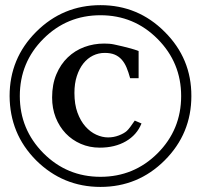

<svg xmlns="http://www.w3.org/2000/svg" viewBox="-20 -715 787 752"><path d="M373.5 17.1Q226.6 17.1 121.6 -86.9Q69.3 -139.6 43.7 -202.4Q18.1 -265.1 17.6 -338.9Q17.6 -486.3 121.6 -590.3Q226.1 -694.8 373.5 -694.8Q521 -694.8 625 -590.3Q730 -485.8 729.5 -338.9Q729.5 -191.4 625 -86.9Q521 17.1 373.5 17.1ZM373.5 -22.5Q504.9 -22.5 597.2 -114.7Q689.5 -207 689.5 -338.9Q689.5 -469.7 597.2 -562.5Q504.9 -655.3 373.5 -655.3Q242.2 -655.3 149.9 -563Q57.6 -470.7 57.6 -338.9Q57.6 -208.5 149.9 -115.2Q242.2 -22.5 373.5 -22.5ZM507.8 -242.7 534.2 -231.4Q516.1 -186.5 473.1 -161.6Q430.2 -136.7 370.6 -136.7Q330.6 -136.7 296.4 -151.6Q262.2 -166.5 237.3 -192.6Q212.4 -218.8 198.2 -254.6Q184.1 -290.5 184.1 -333Q184.1 -384.3 200.7 -423.8Q217.3 -463.4 245.4 -490.2Q273.4 -517.1 310.3 -530.8Q347.2 -544.4 387.7 -544.4Q397.5 -544.4 407.2 -543.7Q417 -543 426.3 -541Q426.3 -541 436.3 -538.8Q446.3 -536.6 460.9 -533.2Q475.6 -529.8 492.4 -525.1Q509.3 -520.5 522.9 -515.1V-408.7H489.7Q483.4 -432.1 475.6 -450.7Q467.8 -469.2 456.3 -481.9Q444.8 -494.6 429 -501.2Q413.1 -507.8 390.1 -507.8Q365.7 -507.8 344.2 -497.3Q322.8 -486.8 306.6 -466.6Q290.5 -446.3 281 -417.2Q271.5 -388.2 271.5 -351.1Q271.5 -306.6 283.4 -273.9Q295.4 -241.2 314.5 -219.7Q333.5 -198.2 356.9 -187.5Q380.4 -176.8 403.3 -176.8Q425.3 -176.8 445.6 -184.6Q465.8 -192.4 476.6 -202.1Q482.4 -207.5 490.2 -217.8Q498 -228 507.8 -242.7Z"/></svg>

Font: XB Kayhan
Style: Bold
Weight: 700
Designer: Behnam
Foundry: Irmug
Version: Version 7.300 2009